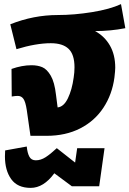

<svg xmlns="http://www.w3.org/2000/svg" viewBox="-20 -660 629 933"><path d="M540 -331Q540 -317 536 -283Q525 -201 482.5 -136.5Q440 -72 369.5 -36Q299 0 206 0H128L110 -126Q104 -165 94 -179.5Q84 -194 66 -194Q55 -194 37 -191L36 -325Q87 -343 133 -343Q163 -343 185.5 -333.5Q208 -324 226.5 -292.5Q245 -261 252 -200L260 -138Q290 -141 310 -182.5Q330 -224 338 -283Q342 -308 342 -333Q342 -395 313.5 -422.5Q285 -450 227 -450Q155 -450 60 -421L30 -542Q143 -587 261 -587Q340 -587 427 -601Q514 -615 568 -640L589 -523Q517 -509 442 -509Q488 -484 514 -439Q540 -394 540 -331ZM355 60H488L462 245H329L244 182Q192 253 129 253Q65 253 34.5 210.5Q4 168 4 100Q4 81 5 71L110 52Q113 83 122.5 101Q132 119 154 119Q178 119 201.5 104Q225 89 256 60L345 130Z"/></svg>

Font: FiraGO Heavy
Style: Italic
Weight: 900
Italic angle: -8°
Designer: bBox Type GmbH
Foundry: bBox Type GmbH
Version: Version 1.001